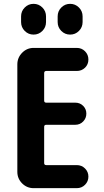

<svg xmlns="http://www.w3.org/2000/svg" viewBox="-20 -980 540 1000"><path d="M280.3 -894.5Q280.3 -921.9 299.3 -940.9Q318.4 -960 345.2 -960Q372.1 -960 391.1 -940.9Q410.2 -921.9 410.2 -894.5V-865.2Q410.2 -837.9 391.1 -818.8Q372.1 -799.8 345.2 -799.8Q318.4 -799.8 299.3 -818.8Q280.3 -837.9 280.3 -865.2ZM89.8 -894.5Q89.8 -921.9 108.9 -940.9Q127.9 -960 154.8 -960Q181.6 -960 200.7 -940.9Q219.7 -921.9 219.7 -894.5V-865.2Q219.7 -837.9 200.7 -818.8Q181.6 -799.8 154.8 -799.8Q127.9 -799.8 108.9 -818.8Q89.8 -837.9 89.8 -865.2ZM220.7 -610.4Q210 -610.4 210 -598.6V-456.1Q210 -445.3 220.7 -445.3H372.1Q396.5 -445.3 413.1 -428.7Q429.7 -412.1 429.7 -388.2Q429.7 -364.3 413.1 -347.2Q396.5 -330.1 372.1 -330.1H220.7Q210 -330.1 210 -319.3V-130.9Q210 -120.1 220.7 -120.1H379.9Q405.3 -120.1 422.9 -102.5Q440.4 -85 440.4 -60.1Q440.4 -35.2 422.9 -17.6Q405.3 0 379.9 0H155.3Q120.1 0 95.2 -24.9Q70.3 -49.8 70.3 -85V-644.5Q70.3 -679.7 95.2 -705.1Q120.1 -730.5 155.3 -730.5H379.9Q405.3 -730.5 422.9 -712.9Q440.4 -695.3 440.4 -669.9Q440.4 -644.5 422.9 -627.4Q405.3 -610.4 379.9 -610.4Z"/></svg>

Font: Rounded-X Mgen+ 2m bold
Style: Bold
Weight: 700
Designer: [Source Han Sans]
Ryoko NISHIZUKA  (kana & ideographs); Paul D. Hunt (Latin, Greek & Cyrillic); Wenlong ZHANG  (bopomofo
Version: Version 1.059.20150602